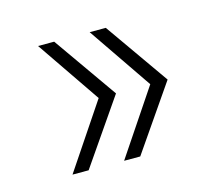

<svg xmlns="http://www.w3.org/2000/svg" viewBox="-59 -482 517 460"><g transform="rotate(-15 199.5 -251.5)"><path d="M109 -92H69L177 -253L69 -411H109L220 -253ZM237 -92H197L305 -253L197 -411H237L348 -253Z"/></g></svg>

Font: Argentum Sans ExtraLight
Style: Regular
Weight: 275
Designer: Julieta Ulanovsky (Modified by Cristiano Sobral)
Foundry: Julieta Ulanovsky
Version: Version 1.000; ttfautohint (v1.5.65-e2d9)